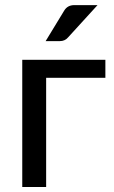

<svg xmlns="http://www.w3.org/2000/svg" viewBox="-20 -746 454 766"><path d="M400.4 -507.3V-435.5H164.1V0H68.8V-507.3ZM219.2 -582H162.1L235.8 -703.1Q249 -725.6 276.4 -725.6H369.1L251.5 -596.7Q238.8 -582 219.2 -582Z"/></svg>

Font: Lato-Medium
Style: Regular
Weight: 500
Designer: Lukasz Dziedzic
Foundry: tyPoland Lukasz Dziedzic
Version: Version 2.006; 2014-01-15